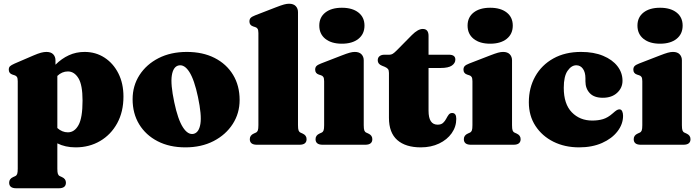

<svg xmlns="http://www.w3.org/2000/svg" viewBox="-20 -775 3736 1028"><path d="M277 -452V-428.5Q310 -461.5 348.8 -479.2Q387.5 -497 433 -497Q492.5 -497 539.5 -466.5Q586.5 -436 613.8 -382.2Q641 -328.5 641 -258Q641 -176.5 607.5 -115.2Q574 -54 516 -20Q458 14 385 14Q329.5 14 287 -7.5V128Q287 148 290 156.2Q293 164.5 300.5 168L311.5 173Q333 182.5 333 203Q333 233 295 233H67Q29 233 29 203Q29 182.5 50.5 173L61.5 168Q69 164.5 72 156.2Q75 148 75 128V-340Q75 -356 70.8 -362.8Q66.5 -369.5 58 -372L47 -375.5Q27 -382 27 -402Q27 -414 33.5 -420.2Q40 -426.5 58 -434.5L159 -478Q183.5 -488.5 199.5 -492.8Q215.5 -497 228.5 -497Q253 -497 265 -484.2Q277 -471.5 277 -452ZM343.5 -392.5Q312 -392.5 287 -368.5V-89.5Q312.5 -66.5 343.5 -66.5Q379 -66.5 400.5 -105.5Q422 -144.5 422 -236.5Q422 -320.5 399.8 -356.5Q377.5 -392.5 343.5 -392.5Z M980.5 -497Q1065.5 -497 1129 -464.8Q1192.5 -432.5 1227.8 -374.5Q1263 -316.5 1263 -239.5Q1263 -168.5 1226 -111Q1189 -53.5 1123.8 -19.8Q1058.5 14 972.5 14Q887.5 14 824 -18.8Q760.5 -51.5 725.2 -109.5Q690 -167.5 690 -243.5Q690 -316 727 -373.2Q764 -430.5 829.2 -463.8Q894.5 -497 980.5 -497ZM1017 -58.5Q1045.5 -65.5 1053 -112Q1060.5 -158.5 1040 -255.5Q1020.5 -348 993.8 -389.8Q967 -431.5 936 -424.5Q907.5 -418 900 -371.2Q892.5 -324.5 913 -227.5Q932.5 -135 959.5 -93.2Q986.5 -51.5 1017 -58.5Z M1575.5 -710V-105Q1575.5 -85 1578.5 -76.8Q1581.5 -68.5 1589 -65L1600 -60Q1621.5 -50.5 1621.5 -30Q1621.5 0 1583.5 0H1355.5Q1317.5 0 1317.5 -30Q1317.5 -50.5 1339 -60L1350 -65Q1357.5 -68.5 1360.5 -76.8Q1363.5 -85 1363.5 -105V-598Q1363.5 -614 1359.2 -620.8Q1355 -627.5 1346.5 -630L1335.5 -633.5Q1315.5 -640 1315.5 -660Q1315.5 -672 1322 -679Q1328.5 -686 1346.5 -693L1457.5 -736Q1484.5 -746.5 1500 -750.8Q1515.5 -755 1527.5 -755Q1551.5 -755 1563.5 -742.2Q1575.5 -729.5 1575.5 -710Z M1810.5 -541Q1754.5 -541 1722 -567Q1689.5 -593 1689.5 -638Q1689.5 -682.5 1722 -708Q1754.5 -733.5 1810.5 -733.5Q1866.5 -733.5 1899 -708Q1931.5 -682.5 1931.5 -638Q1931.5 -593 1899 -567Q1866.5 -541 1810.5 -541ZM1927.5 -452V-105Q1927.5 -85 1930.5 -76.8Q1933.5 -68.5 1941 -65L1952 -60Q1973.5 -50.5 1973.5 -30Q1973.5 0 1935.5 0H1707.5Q1669.5 0 1669.5 -30Q1669.5 -50.5 1691 -60L1702 -65Q1709.5 -68.5 1712.5 -76.8Q1715.5 -85 1715.5 -105V-340Q1715.5 -356 1711.2 -362.8Q1707 -369.5 1698.5 -372L1687.5 -375.5Q1667.5 -382 1667.5 -402Q1667.5 -414 1674 -421Q1680.5 -428 1698.5 -435L1809.5 -478Q1836.5 -488.5 1852 -492.8Q1867.5 -497 1879.5 -497Q1903.5 -497 1915.5 -484.2Q1927.5 -471.5 1927.5 -452Z M2040.5 -417 2024.5 -423.5Q2002.5 -432.5 2002.5 -452Q2002.5 -466.5 2012.2 -474.2Q2022 -482 2037.5 -482H2065Q2074.5 -482 2082.8 -487Q2091 -492 2104 -505L2185.5 -587.5Q2218 -620 2243.5 -620Q2274.5 -620 2274.5 -583V-482H2384Q2418 -482 2418 -456Q2418 -437 2399.5 -424Q2381 -411 2338.5 -411H2274.5V-182Q2274.5 -107.5 2323 -107.5Q2342 -107.5 2352.2 -117Q2362.5 -126.5 2368.8 -138.8Q2375 -151 2382 -160.5Q2389 -170 2401 -170Q2423 -170 2423 -139Q2423 -96.5 2398.5 -61.8Q2374 -27 2331 -6.5Q2288 14 2233 14Q2151.5 14 2107 -25.2Q2062.5 -64.5 2062.5 -144V-384.5Q2062.5 -399 2057.2 -405.5Q2052 -412 2040.5 -417Z M2604.5 -541Q2548.5 -541 2516 -567Q2483.5 -593 2483.5 -638Q2483.5 -682.5 2516 -708Q2548.5 -733.5 2604.5 -733.5Q2660.5 -733.5 2693 -708Q2725.5 -682.5 2725.5 -638Q2725.5 -593 2693 -567Q2660.5 -541 2604.5 -541ZM2721.5 -452V-105Q2721.5 -85 2724.5 -76.8Q2727.5 -68.5 2735 -65L2746 -60Q2767.5 -50.5 2767.5 -30Q2767.5 0 2729.5 0H2501.5Q2463.5 0 2463.5 -30Q2463.5 -50.5 2485 -60L2496 -65Q2503.5 -68.5 2506.5 -76.8Q2509.5 -85 2509.5 -105V-340Q2509.5 -356 2505.2 -362.8Q2501 -369.5 2492.5 -372L2481.5 -375.5Q2461.5 -382 2461.5 -402Q2461.5 -414 2468 -421Q2474.5 -428 2492.5 -435L2603.5 -478Q2630.5 -488.5 2646 -492.8Q2661.5 -497 2673.5 -497Q2697.5 -497 2709.5 -484.2Q2721.5 -471.5 2721.5 -452Z M3313 -342.5Q3313 -304.5 3284.2 -278Q3255.5 -251.5 3207.5 -251.5Q3161 -251.5 3137.8 -276.2Q3114.5 -301 3114.5 -339.5V-355.5Q3114.5 -388 3101 -406.8Q3087.5 -425.5 3065.5 -425.5Q3039.5 -425.5 3019 -396Q2998.5 -366.5 2998.5 -305Q2998.5 -218 3041.5 -173.8Q3084.5 -129.5 3151 -129.5Q3183 -129.5 3208.8 -137.2Q3234.5 -145 3260 -167.5Q3274.5 -180.5 3282 -185Q3289.5 -189.5 3296.5 -189.5Q3306.5 -189.5 3311.2 -179.5Q3316 -169.5 3316 -155Q3316 -110.5 3286.2 -71.8Q3256.5 -33 3203.5 -9.5Q3150.5 14 3080.5 14Q3004 14 2943.2 -16.2Q2882.5 -46.5 2847 -100.8Q2811.5 -155 2811.5 -227.5Q2811.5 -305 2845.8 -366Q2880 -427 2942.8 -462Q3005.5 -497 3091 -497Q3159.5 -497 3209.2 -476.2Q3259 -455.5 3286 -420.5Q3313 -385.5 3313 -342.5Z M3514 -541Q3458 -541 3425.5 -567Q3393 -593 3393 -638Q3393 -682.5 3425.5 -708Q3458 -733.5 3514 -733.5Q3570 -733.5 3602.5 -708Q3635 -682.5 3635 -638Q3635 -593 3602.5 -567Q3570 -541 3514 -541ZM3631 -452V-105Q3631 -85 3634 -76.8Q3637 -68.5 3644.5 -65L3655.5 -60Q3677 -50.5 3677 -30Q3677 0 3639 0H3411Q3373 0 3373 -30Q3373 -50.5 3394.5 -60L3405.5 -65Q3413 -68.5 3416 -76.8Q3419 -85 3419 -105V-340Q3419 -356 3414.8 -362.8Q3410.5 -369.5 3402 -372L3391 -375.5Q3371 -382 3371 -402Q3371 -414 3377.5 -421Q3384 -428 3402 -435L3513 -478Q3540 -488.5 3555.5 -492.8Q3571 -497 3583 -497Q3607 -497 3619 -484.2Q3631 -471.5 3631 -452Z"/></svg>

Font: Fraunces 9pt S000 Black
Style: Regular
Weight: 900
Version: Version 1.000; ttfautohint (v1.8.3)